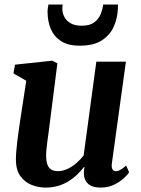

<svg xmlns="http://www.w3.org/2000/svg" viewBox="-20 -840 640 870"><path d="M186 10Q154 10 123.5 -2Q93 -14 72.8 -41.5Q52.5 -69 52 -116Q52 -133.5 53.8 -154.5Q55.5 -175.5 58.2 -198.8Q61 -222 64.5 -245.8Q68 -269.5 71 -291.5L99 -474L41 -507.5L48 -547L217 -565L240 -553L206.5 -289Q204 -267.5 201 -245.8Q198 -224 195.2 -204Q192.5 -184 190.8 -166.8Q189 -149.5 189 -136.5Q189 -109.5 195 -93.8Q201 -78 213 -71.2Q225 -64.5 243 -64.5Q265 -64.5 286.5 -74.8Q308 -85 326.5 -101.2Q345 -117.5 359 -135.5L416.5 -560.5H550.5L487 -100.5Q484.5 -81.5 489.8 -72.8Q495 -64 505 -64Q514 -64 524 -69.5Q534 -75 552 -89.5L565 -59Q560 -50.5 542.8 -34Q525.5 -17.5 498.5 -3.8Q471.5 10 436.5 10Q399.5 10 381.2 -5.2Q363 -20.5 360.5 -46.5Q360 -49 360 -53.2Q360 -57.5 360.2 -62.5Q360.5 -67.5 361.2 -72.8Q362 -78 362.5 -82.5L360.5 -83.5Q347.5 -66.5 330.5 -49.8Q313.5 -33 292 -19.5Q270.5 -6 244.2 2Q218 10 186 10ZM341.5 -633Q289 -633 257 -653.5Q225 -674 210.2 -708.8Q195.5 -743.5 195.5 -786.5Q195.5 -796.5 197 -805.2Q198.5 -814 199.5 -819.5H264Q263.5 -815 263 -810Q262.5 -805 262.5 -799Q262.5 -780.5 271.8 -763Q281 -745.5 300.2 -734.5Q319.5 -723.5 350 -723.5Q387.5 -723.5 407.8 -739.2Q428 -755 436.8 -777.5Q445.5 -800 447.5 -819.5H514.5Q514.5 -815 514.5 -809.8Q514.5 -804.5 514 -798.5Q512 -755.5 494.8 -717.8Q477.5 -680 440.5 -656.5Q403.5 -633 341.5 -633Z"/></svg>

Font: Merriweather 24pt
Style: Bold Italic
Weight: 700
Italic angle: -7.8°
Designer: Eben Sorkin
Foundry: Eben Sorkin
Version: Version 2.101